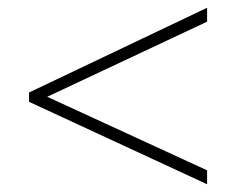

<svg xmlns="http://www.w3.org/2000/svg" viewBox="-20 -610 610 496"><path d="M515 -134V-170L102 -360L515 -554V-590L55 -371V-347Z"/></svg>

Font: Noto Sans Canadian Aboriginal ExtraLight
Style: Regular
Weight: 200
Designer: Monotype Design Team, Typotheque's Kevin King
Foundry: Monotype Imaging Inc.
Version: Version 2.004